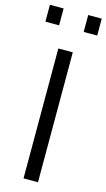

<svg xmlns="http://www.w3.org/2000/svg" viewBox="-151 -943 548 988"><g transform="rotate(15 123.0 -449.0)"><path d="M85 0V-692H162V0ZM-15 -808V-898H58V-808ZM189 -808V-898H261V-808Z"/></g></svg>

Font: Titillium-CLs Web
Style: CLs-Regular
Weight: 400
Version: Version 1.002;PS 57.000;hotconv 1.0.70;makeotf.lib2.5.55311